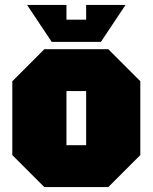

<svg xmlns="http://www.w3.org/2000/svg" viewBox="-20 -760 620 780"><path d="M30 -130V-430L160 -560H420L550 -430V-130L420 0H160ZM250 -170H330V-390H250ZM330 -740H490L390 -590H190L90 -740H250V-680H330Z"/></svg>

Font: Tektur SemiCondensed Black
Style: Regular
Weight: 900
Width: 4
Designer: Adam Jagosz
Foundry: Adam Jagosz
Version: Version 1.005;gftools[0.9.30]